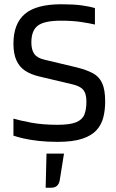

<svg xmlns="http://www.w3.org/2000/svg" viewBox="-20 -657 544 900"><path d="M162 -299Q125 -308 98.5 -325Q72 -342 57.5 -373Q43 -404 43 -452Q43 -546 96.5 -591.5Q150 -637 267 -637Q324 -637 361.5 -632Q399 -627 425 -619V-542Q399 -548 360 -554Q321 -560 266 -560Q188 -560 157.5 -537Q127 -514 127 -458Q127 -424 140.5 -404.5Q154 -385 189 -377L340 -341Q384 -330 414 -314.5Q444 -299 458.5 -268Q473 -237 473 -181Q473 -142 464.5 -107.5Q456 -73 432.5 -47Q409 -21 365 -6.5Q321 8 250 8Q202 8 161.5 3.5Q121 -1 90.5 -8Q60 -15 43 -21V-101Q73 -92 126.5 -82Q180 -72 250 -72Q308 -72 337 -84Q366 -96 375.5 -120Q385 -144 385 -179Q385 -206 378.5 -222Q372 -238 356.5 -247.5Q341 -257 314 -263ZM260 188Q257 205 247 214Q237 223 220 223H194L198 63H280Z"/></svg>

Font: Blinker
Style: Regular
Weight: 400
Designer: Juergen Huber
Foundry: supertype
Version: 1.017